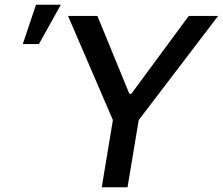

<svg xmlns="http://www.w3.org/2000/svg" viewBox="-20 -795 946 815"><path d="M268.8 -727.3H393.5L529.1 -396.7H537.3L781.2 -727.3H905.9L568.9 -285.5L521.3 0H411.9L459.2 -285.5ZM76.7 -608 132.8 -774.9H238.3L145.2 -608Z"/></svg>

Font: Karasuma Gothic
Style: Medium Italic
Weight: 500
Italic angle: 9.39998°
Designer: Rasmus Andersson / Ryoko Nishizuka
Foundry: Genbu
Version: Version 1.00